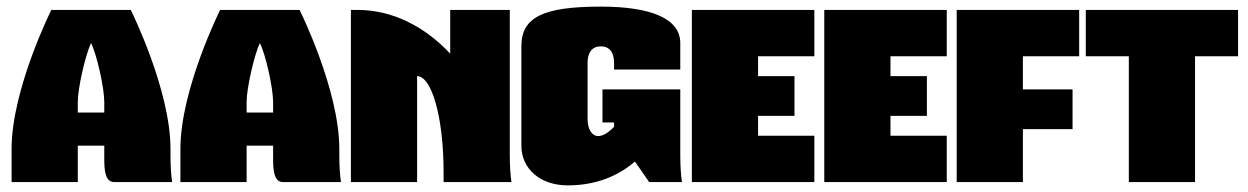

<svg xmlns="http://www.w3.org/2000/svg" viewBox="-20 -550 3770 580"><path d="M135 -520C135 -520 15 -280 15 -100V0H215V-110H295V-70C295 -35 298 0 325 0H500C497 -20 495 -49 495 -80V-100C495 -280 375 -520 375 -520ZM215 -210V-242C215 -284 238 -384 255 -420C273 -384 295 -284 295 -242V-210Z M645 -520C645 -520 525 -280 525 -100V0H725V-110H805V-70C805 -35 808 0 835 0H1010C1007 -20 1005 -49 1005 -80V-100C1005 -280 885 -520 885 -520ZM725 -210V-242C725 -284 748 -384 765 -420C783 -384 805 -284 805 -242V-210Z M1040 -520V0H1240V-320C1284 -320 1320 -196 1320 -30V0H1525C1522 -20 1520 -49 1520 -80V-520H1340V-388C1262 -471 1165 -520 1060 -520Z M2035 -340V-420C2035 -492 1951 -530 1795 -530C1620 -530 1555 -498 1555 -410V-110C1555 -40 1612 10 1695 10C1778 10 1846 -17 1898 -62L1941 0H2040C2037 -20 2035 -49 2035 -80V-280H1800V-180H1835V-167C1819 -150 1802 -139 1787 -139C1768 -139 1755 -160 1755 -190V-360C1755 -392 1769 -410 1795 -410C1821 -410 1835 -392 1835 -360V-340Z M2070 -520V0H2440V-140H2270V-200H2380V-320H2270V-380H2440V-520Z M2470 -520V0H2840V-140H2670V-200H2780V-320H2670V-380H2840V-520Z M2870 -520V0H3070V-160H3220V-280H3070V-380H3240V-520Z M3260 -520V-380H3390V0H3590V-380H3720V-520Z"/></svg>

Font: MikodacsPCS
Style: Regular
Weight: 900
Designer: gluk (gluksza@wp.pl)
Foundry: gluk (gluksza@wp.pl)
Version: Version 0.27